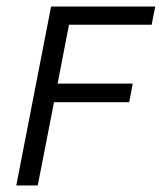

<svg xmlns="http://www.w3.org/2000/svg" viewBox="-20 -570 497 590"><path d="M457 -550H137L30 0H96L146 -256H377L388 -313H157L192 -494H446Z"/></svg>

Font: Cambay Devanagari
Style: Italic
Weight: 400
Italic angle: -11°
Designer: Pooja Saxena
Foundry: Pooja Saxena
Version: Version 1.018;PS 001.018;hotconv 1.0.70;makeotf.lib2.5.58329